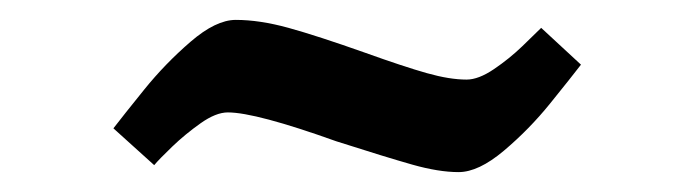

<svg xmlns="http://www.w3.org/2000/svg" viewBox="-20 -343 698 193"><path d="M318 -201Q237 -230 209 -230Q197 -230 181.5 -219Q166 -208 153 -195.5Q140 -183 135 -177L94 -214Q104 -227 125 -253Q146 -279 171.5 -301Q197 -323 217 -323Q241 -323 270 -315Q299 -307 347 -290Q386 -276 409 -269.5Q432 -263 449 -263Q461 -263 476.5 -273.5Q492 -284 505 -296.5Q518 -309 524 -315L564 -278Q554 -265 533 -239Q512 -213 486.5 -191.5Q461 -170 441 -170Q421 -170 394.5 -177.5Q368 -185 318 -201Z"/></svg>

Font: Andada Pro SemiBold
Style: Italic
Weight: 600
Italic angle: -6.99998°
Designer: Carolina Giovagnoli
Foundry: Huerta Tipografica
Version: Version 3.005